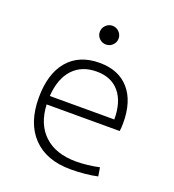

<svg xmlns="http://www.w3.org/2000/svg" viewBox="-133 -823 851 937"><g transform="rotate(20 293.0 -354.5)"><path d="M338.4 9.8Q211.9 9.8 142.6 -62.5Q73.2 -134.8 73.2 -265.6Q73.2 -390.6 131.3 -459Q189.5 -527.3 295.4 -527.3Q394 -527.3 448.5 -465.3Q502.9 -403.3 502.9 -291Q502.9 -263.7 500 -248H120.6Q125 -147 184.8 -91.1Q244.6 -35.2 350.1 -35.2Q377.4 -35.2 409.7 -38.8Q441.9 -42.5 470.2 -48.8L477.5 -3.9Q449.7 2.4 412.8 6.1Q376 9.8 338.4 9.8ZM121.1 -292H456.1Q456.1 -382.8 414.3 -432.6Q372.6 -482.4 296.4 -482.4Q218.3 -482.4 172.6 -432.6Q127 -382.8 121.1 -292ZM292 -621.6Q272 -621.6 257.6 -635.7Q243.2 -649.9 243.2 -669.9Q243.2 -689.9 257.6 -704.3Q272 -718.8 292 -718.8Q312 -718.8 326.4 -704.3Q340.8 -689.9 340.8 -669.9Q340.8 -649.9 326.4 -635.7Q312 -621.6 292 -621.6Z"/></g></svg>

Font: Cascadia Code ExtraLight
Style: Regular
Weight: 200
Monospace: yes
Designer: Aaron Bell
Foundry: Saja Typeworks
Version: Version 2407.024; ttfautohint (v1.8.4)